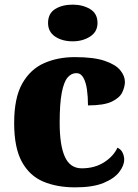

<svg xmlns="http://www.w3.org/2000/svg" viewBox="-20 -797 593 827"><path d="M304 10Q225 10 166 -15Q107 -40 74 -100.5Q41 -161 41 -267Q41 -376 76 -437.5Q111 -499 170 -525Q229 -551 302 -551Q384 -551 431 -535Q478 -519 498 -494.5Q518 -470 518 -444Q518 -424 507 -400Q496 -376 462 -359.5Q428 -343 359 -343Q359 -380 354.5 -411.5Q350 -443 339 -462.5Q328 -482 309 -482Q287 -482 271 -463Q255 -444 246 -397.5Q237 -351 237 -268Q237 -171 259.5 -121.5Q282 -72 332 -72Q388 -72 428.5 -98Q469 -124 486 -161Q502 -153 508.5 -138.5Q515 -124 515 -110Q515 -84 493.5 -56Q472 -28 426 -9Q380 10 304 10ZM293 -619Q248 -619 217.5 -639.5Q187 -660 187 -698Q187 -739 217.5 -758Q248 -777 293 -777Q336 -777 368 -758Q400 -739 400 -698Q400 -660 368 -639.5Q336 -619 293 -619Z"/></svg>

Font: Noto Serif Sinhala Black
Style: Regular
Weight: 900
Designer: Jelle Bosma - Monotype Design Team
Foundry: Monotype Imaging Inc.
Version: Version 2.007; ttfautohint (v1.8.4.7-5d5b)